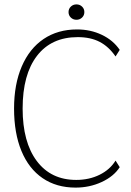

<svg xmlns="http://www.w3.org/2000/svg" viewBox="-20 -844 597 874"><path d="M44 -350Q44 -460 79 -541.5Q114 -623 178.5 -666.5Q243 -710 331 -710Q392 -710 443.5 -685.5Q495 -661 525 -617L506 -587Q475 -632 433.5 -653.5Q392 -675 334 -675Q214 -675 148.5 -590Q83 -505 83 -350Q83 -197 147.5 -111Q212 -25 327 -25Q386 -25 433.5 -48.5Q481 -72 506 -113L525 -83Q498 -41 443 -15.5Q388 10 324 10Q237 10 174 -33Q111 -76 77.5 -157Q44 -238 44 -350ZM292 -789Q292 -804 302.5 -814Q313 -824 328 -824Q343 -824 353.5 -814Q364 -804 364 -789Q364 -774 353.5 -764Q343 -754 328 -754Q313 -754 302.5 -764Q292 -774 292 -789Z"/></svg>

Font: Sarabun Thin
Style: Regular
Weight: 250
Designer: Suppakit Chalermlarp | Katatrad Co.,Ltd.
Foundry: Cadson Demak Co.,Ltd.
Version: Version 1.000; ttfautohint (v1.6)